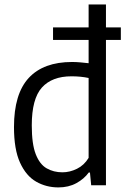

<svg xmlns="http://www.w3.org/2000/svg" viewBox="-20 -828 563 858"><path d="M241 9.5Q186.5 9.5 141.5 -16.2Q96.5 -42 69.5 -101.2Q42.5 -160.5 42.5 -260Q42.5 -408.5 108.5 -479.8Q174.5 -551 302 -551Q320.5 -551 340 -549.2Q359.5 -547.5 376 -545.5V-649.5H217V-705.5H376V-808H453.5V-705.5H520V-649.5H453.5V0H387.5L382 -57H376.5Q356 -28.5 321.2 -9.5Q286.5 9.5 241 9.5ZM259 -58Q292 -58 324 -73.8Q356 -89.5 376 -122.5V-479.5Q341 -487 299.5 -487Q212.5 -487 167.2 -436.8Q122 -386.5 122 -267.5Q122 -184 139.8 -138.8Q157.5 -93.5 188.5 -75.8Q219.5 -58 259 -58Z"/></svg>

Font: Encode Sans SmCnd
Style: Regular
Weight: 400
Width: 4
Designer: Multiple Designers
Foundry: Impallari Type
Version: Version 3.002; ttfautohint (v1.8.3) -l 8 -r 50 -G 200 -x 14 